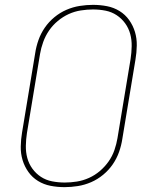

<svg xmlns="http://www.w3.org/2000/svg" viewBox="-20 -763 640 791"><path d="M246 8Q216 8 188 2.5Q160 -3 136.5 -17.5Q113 -32 97 -54.5Q81 -77 73 -103.5Q65 -130 65.5 -159.5Q66 -189 71 -218L125 -544Q129 -571 138.5 -598Q148 -625 164.5 -649Q181 -673 204 -692Q227 -711 253.5 -722.5Q280 -734 308 -738.5Q336 -743 363 -743Q393 -743 421 -737.5Q449 -732 472.5 -717.5Q496 -703 512 -680.5Q528 -658 536 -631.5Q544 -605 543.5 -575.5Q543 -546 538 -517L484 -191Q480 -164 470.5 -137Q461 -110 444.5 -86Q428 -62 405 -43Q382 -24 355.5 -12.5Q329 -1 301 3.5Q273 8 246 8ZM247 -11Q271 -11 296.5 -15Q322 -19 346.5 -30Q371 -41 391.5 -58.5Q412 -76 427.5 -98Q443 -120 451.5 -145Q460 -170 464 -194L518 -520Q522 -546 522.5 -572.5Q523 -599 516.5 -623Q510 -647 495.5 -667Q481 -687 460.5 -700.5Q440 -714 415 -719Q390 -724 363 -724Q339 -724 313 -720Q287 -716 263 -705Q239 -694 218 -676.5Q197 -659 182 -637Q167 -615 158 -590Q149 -565 145 -541L91 -215Q87 -189 86.5 -162.5Q86 -136 92.5 -112Q99 -88 113.5 -68Q128 -48 148.5 -34.5Q169 -21 194.5 -16Q220 -11 247 -11Z"/></svg>

Font: Iosevka Thin Extended Oblique
Style: Regular
Weight: 100
Width: 7
Italic angle: -9°
Monospace: yes
Designer: Belleve Invis
Foundry: Belleve Invis
Version: Version 32.5.0; ttfautohint (v1.8.4)